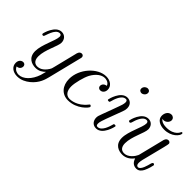

<svg xmlns="http://www.w3.org/2000/svg" viewBox="-63 -1210 1971 1971"><g transform="rotate(45 922.5 -225.0)"><path d="M83 -290C83 -282 90 -278 97 -278C101 -278 104 -279 107 -281C118 -289 139 -418 206 -418C224 -418 229 -404 229 -391C229 -333 155 -204 155 -109C155 -13 226 11 279 11C328 11 359 -12 385 -37C380 -17 375 4 369 23C337 119 271 183 206 183C186 183 148 176 132 137C174 135 182 102 182 90C182 73 172 57 149 57C129 57 99 73 99 118C99 171 145 206 207 206C262 206 307 182 343 153C419 91 436 19 446 -20L535 -378C537 -386 540 -395 540 -403C540 -421 526 -430 513 -430C479 -430 472 -389 471 -383L409 -133C402 -105 402 -103 392 -87C350 -20 304 -12 282 -12C256 -12 216 -25 216 -94C216 -191 286 -308 286 -361C286 -407 255 -442 210 -442C121 -442 83 -302 83 -290Z M603 -154C603 -55 662 11 750 11C878 11 961 -89 961 -104C961 -109 953 -120 945 -120C941 -120 940 -119 932 -109C858 -15 769 -11 752 -11C698 -11 673 -56 673 -114C673 -167 700 -272 726 -320C762 -385 812 -420 857 -420C868 -420 913 -418 928 -377C878 -371 878 -330 878 -328C878 -312 889 -296 912 -296C939 -296 963 -318 963 -356C963 -405 920 -442 856 -442C732 -442 603 -300 603 -154Z M1197 -608C1197 -583 1217 -575 1231 -575C1251 -575 1279 -594 1279 -623C1279 -648 1259 -656 1245 -656C1224 -656 1197 -636 1197 -608ZM1036 -288C1036 -278 1046 -278 1051 -278C1064 -278 1065 -280 1069 -294C1078 -327 1104 -420 1162 -420C1173 -420 1184 -415 1184 -392C1184 -368 1173 -339 1166 -320L1136 -237C1123 -204 1111 -171 1099 -138C1085 -100 1081 -89 1081 -69C1081 -30 1105 11 1157 11C1251 11 1284 -139 1284 -143C1284 -153 1276 -153 1269 -153C1256 -153 1256 -151 1252 -136C1244 -107 1217 -11 1159 -11C1151 -11 1137 -12 1137 -39C1137 -65 1150 -98 1163 -135L1227 -306C1237 -335 1239 -343 1239 -362C1239 -417 1201 -442 1164 -442C1070 -442 1036 -293 1036 -288Z M1543 -559C1543 -508 1592 -475 1661 -475C1765 -475 1822 -545 1822 -575C1822 -587 1811 -590 1804 -582C1804 -582 1780 -506 1663 -506C1598 -506 1579 -531 1570 -542C1576 -540 1583 -539 1589 -539C1619 -539 1649 -567 1649 -597C1649 -621 1630 -638 1607 -638C1568 -638 1543 -602 1543 -559ZM1342 -290C1342 -280 1353 -277 1358 -277C1364 -277 1371 -281 1375 -296C1384 -329 1411 -418 1466 -418C1484 -418 1489 -404 1489 -391C1489 -334 1414 -203 1414 -109C1414 -13 1485 11 1538 11C1598 11 1637 -26 1660 -56C1676 -3 1711 11 1742 11C1780 11 1800 -18 1812 -40C1830 -75 1845 -134 1845 -140C1845 -146 1838 -154 1830 -154C1823 -154 1816 -148 1811 -130C1804 -102 1783 -12 1744 -12C1734 -12 1718 -18 1718 -52C1718 -78 1729 -118 1737 -148C1786 -342 1799 -390 1799 -407C1799 -416 1789 -430 1772 -430C1738 -430 1731 -389 1730 -383L1667 -130C1665 -121 1663 -112 1659 -103C1648 -77 1604 -12 1542 -12C1495 -12 1476 -47 1476 -93C1476 -190 1545 -308 1545 -362C1545 -407 1515 -441 1470 -441C1377 -441 1342 -298 1342 -290Z"/></g></svg>

Font: CMU Serif
Style: Italic
Weight: 500
Italic angle: -14.04°
Version: Version 0.7.0